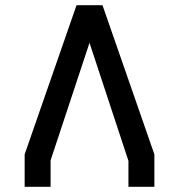

<svg xmlns="http://www.w3.org/2000/svg" viewBox="-20 -720 690 740"><path d="M575 0H475V-100L325 -555L175 -102V0H75V-125L275 -700H375L575 -125Z"/></svg>

Font: Monoikos Medium
Style: Regular
Weight: 500
Designer: Brian Krent
Version: Version 0.088